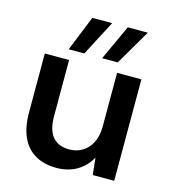

<svg xmlns="http://www.w3.org/2000/svg" viewBox="-109 -814 822 916"><g transform="rotate(15 301.5 -356.0)"><path d="M252 12Q192 12 148.5 -13Q105 -38 82 -87.5Q59 -137 59 -211V-501H179V-223Q179 -157 206.5 -123Q234 -89 289 -89Q326 -89 354.5 -106.5Q383 -124 399.5 -157Q416 -190 416 -237V-501H536V0H430L421 -84Q398 -40 354.5 -14Q311 12 252 12ZM329 -550 409 -724H508L406 -550ZM164 -550 234 -724H332L241 -550Z"/></g></svg>

Font: DM Sans 18pt SemiBold
Style: Regular
Weight: 600
Designer: Colophon Foundry, Jonny Pinhorn
Foundry: Colophon Foundry
Version: Version 4.004;gftools[0.9.30]